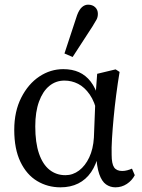

<svg xmlns="http://www.w3.org/2000/svg" viewBox="-20 -789 610 822"><path d="M239 13Q184 13 139 -14Q94 -41 67.5 -96Q41 -151 41 -233Q41 -312 71 -371Q101 -430 148.5 -461.5Q196 -493 251 -493Q289 -493 318 -480Q347 -467 368 -440Q389 -413 402 -370H425L397 -301Q386 -353 364 -384.5Q342 -416 314.5 -430Q287 -444 256 -444Q219 -444 191 -421Q163 -398 147 -354Q131 -310 131 -248Q131 -178 147 -131.5Q163 -85 192 -62Q221 -39 260 -39Q292 -39 318.5 -59Q345 -79 362 -115Q379 -151 382 -200L389 -378L396 -473L475 -492L492 -481Q484 -433 477.5 -383Q471 -333 466.5 -285Q462 -237 459.5 -196Q457 -155 458 -126Q458 -88 468.5 -72.5Q479 -57 503 -57Q514 -57 525 -60Q536 -63 545 -67L557 -39Q545 -16 523 -1.5Q501 13 474 13Q452 13 434 0.5Q416 -12 405 -43.5Q394 -75 391 -133L403 -132Q392 -84 370 -52Q348 -20 315 -3.5Q282 13 239 13ZM256 -560 310 -724Q319 -748 331 -758.5Q343 -769 357 -769Q376 -769 387.5 -758Q399 -747 399 -730Q399 -716 393.5 -705.5Q388 -695 376 -676L291 -545Z"/></svg>

Font: Source Serif 4 18pt
Style: Regular
Weight: 400
Designer: Frank Grießhammer
Foundry: Adobe Systems Incorporated
Version: Version 4.004;hotconv 1.0.116;makeotfexe 2.5.65601